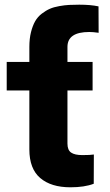

<svg xmlns="http://www.w3.org/2000/svg" viewBox="-20 -794 471 824"><path d="M106 -405.8H8.8V-528.3H106V-592.8Q106 -627.9 113 -656Q120.1 -684.1 130.9 -702.9Q141.6 -721.7 159.4 -735.4Q177.2 -749 194.1 -756.3Q210.9 -763.7 234.6 -767.8Q258.3 -772 276.9 -772.9Q295.4 -773.9 320.3 -773.9Q369.1 -773.9 402.8 -766.6L403.3 -653.3Q379.4 -656.7 363.3 -656.7Q269.5 -656.7 269.5 -592.8V-528.3H377.4V-405.8H269.5V-177.7Q269.5 -149.9 285.2 -139.2Q300.8 -128.4 333.5 -128.4Q368.7 -128.4 382.8 -130.9L382.3 -5.4Q342.8 9.8 282.2 9.8Q199.2 9.8 152.6 -30Q106 -69.8 106 -152.8Z"/></svg>

Font: Bert Sans Black
Style: Regular
Weight: 900
Designer: Christian Robertson, Adam Twardoch, & Cristiano Sobral
Foundry: Google
Version: Version 12.135;January 10, 2020;FontCreator 12.0.0.2547 64-b